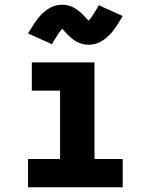

<svg xmlns="http://www.w3.org/2000/svg" viewBox="-20 -795 640 815"><path d="M99 0V-120H235V-410H115V-530H381V-120H501V0ZM356 -605Q349 -605 342 -606Q335 -607 329 -608.5Q323 -610 316 -613Q309 -616 303.5 -619Q298 -622 292 -626.5Q286 -631 280.5 -635.5Q275 -640 270.5 -644.5Q266 -649 262 -653.5Q258 -658 252.5 -663.5Q247 -669 244 -673Q240 -668 237.5 -665Q235 -662 232 -658Q229 -654 225.5 -648.5Q222 -643 218 -636.5Q214 -630 209.5 -623Q205 -616 201 -607L99 -653Q107 -666 114 -677.5Q121 -689 128 -699Q135 -709 142 -718Q149 -727 156.5 -734.5Q164 -742 174.5 -750Q185 -758 195.5 -763.5Q206 -769 218.5 -772Q231 -775 244 -775Q251 -775 258 -774Q265 -773 271 -771.5Q277 -770 284 -767Q291 -764 296.5 -761Q302 -758 308 -753.5Q314 -749 319.5 -744.5Q325 -740 329.5 -735.5Q334 -731 338 -726.5Q342 -722 347 -716.5Q352 -711 356 -707Q360 -712 362.5 -714.5Q365 -717 368 -721.5Q371 -726 374.5 -731.5Q378 -737 382 -743.5Q386 -750 390.5 -757Q395 -764 399 -773L501 -727Q493 -714 486 -702.5Q479 -691 472 -680.5Q465 -670 458 -661.5Q451 -653 443.5 -645.5Q436 -638 425.5 -630Q415 -622 404.5 -616.5Q394 -611 381.5 -608Q369 -605 356 -605Z"/></svg>

Font: Iosevka Curly Slab HvEx
Style: Regular
Weight: 900
Width: 7
Monospace: yes
Designer: Belleve Invis
Foundry: Belleve Invis
Version: Version 11.1.0; ttfautohint (v1.8.3)